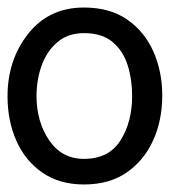

<svg xmlns="http://www.w3.org/2000/svg" viewBox="-31 -888 451 510"><path d="M192 -398Q127 -398 81.5 -429.5Q36 -461 12.5 -514Q-11 -567 -11 -632Q-11 -729 44 -798.5Q99 -868 192 -868Q261 -868 307 -836Q353 -804 376.5 -751Q400 -698 400 -634Q400 -568 375.5 -514.5Q351 -461 305 -429.5Q259 -398 192 -398ZM192 -466Q258 -466 289 -515Q320 -564 320 -633Q320 -677 308 -715Q296 -753 268 -776.5Q240 -800 192 -800Q150 -800 122 -776.5Q94 -753 80 -715Q66 -677 66 -633Q66 -565 99.5 -515.5Q133 -466 192 -466Z"/></svg>

Font: LXGW 975 Gothic SC
Style: Regular
Weight: 400
Version: Version 2.01;February 25, 2021